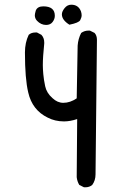

<svg xmlns="http://www.w3.org/2000/svg" viewBox="-20 -798 540 816"><path d="M343 -2H337L317 -12Q308 -27 306 -45L308 -292Q278 -282 252 -282Q214 -282 183 -298Q117 -330 100 -405Q86 -463 86 -575Q86 -617 102 -650Q113 -660 131 -660H137L156 -650Q168 -637 168 -618V-613Q162 -556 162 -521Q162 -506 164 -483Q166 -460 172 -431.5Q178 -403 203 -381Q224 -361 249 -361Q278 -361 306 -380L310 -604Q312 -633 325 -658Q339 -668 356 -668H362L382 -658Q392 -647 392 -629L386 -57Q386 -31 372 -12Q360 -2 343 -2ZM176 -692Q154 -692 137 -710Q128 -720 128 -733Q128 -739 132 -753Q139 -771 164 -771Q213 -771 213 -731Q213 -717 203.5 -704.5Q194 -692 176 -692ZM275 -693Q243 -713 243 -737Q243 -749 254.5 -763.5Q266 -778 283 -778Q313 -778 324 -750Q327 -741 327 -733Q327 -724 321 -712.5Q315 -701 275 -693Z"/></svg>

Font: Xiaolai SC
Style: Regular
Weight: 400
Designer: Nozomi Seto 瀬戸のぞみ
Version: Version 3.11;December 4, 2020;FontCreator 13.0.0.2613 64-bit